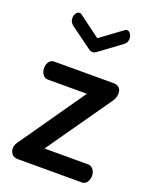

<svg xmlns="http://www.w3.org/2000/svg" viewBox="-136 -798 695 874"><g transform="rotate(20 211.0 -361.0)"><path d="M59 0Q39 0 30 -12Q21 -24 21 -38Q21 -50 26.5 -61Q32 -72 39 -80L253 -387H63Q49 -387 39.5 -400Q30 -413 30 -431Q30 -449 39 -461.5Q48 -474 63 -474H353Q367 -474 377.5 -465Q388 -456 388 -437Q388 -415 372 -394L157 -87H370Q383 -87 393 -74.5Q403 -62 403 -43Q403 -26 394 -13Q385 0 370 0ZM211 -574Q202 -574 193 -581L90 -656Q81 -663 77 -671Q73 -679 73 -689Q73 -701 79.5 -711.5Q86 -722 97 -722Q104 -722 110 -716L211 -641L313 -716Q319 -722 326 -722Q337 -722 343.5 -711.5Q350 -701 350 -689Q350 -679 346 -671Q342 -663 332 -656L230 -581Q220 -574 211 -574Z"/></g></svg>

Font: Dosis SemiBold
Style: Regular
Weight: 600
Designer: EdgarTolentino, PabloImpallari, IginoMarini
Foundry: EdgarTolentino, PabloImpallari, IginoMarini
Version: Version 3.001; ttfautohint (v1.8.2)